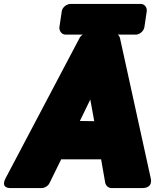

<svg xmlns="http://www.w3.org/2000/svg" viewBox="-59 -918 788 976"><path d="M455 -108 476 12C479 25 491 38 508 38H664C723 38 707 -13 707 -13L551 -724C548 -738 536 -748 520 -748H384C369 -748 352 -739 345 -724L-30 -13C-60 43 -3 38 -3 38H153C167 38 186 28 193 12L252 -108ZM347 -303 400 -412 420 -302ZM632 -742C648 -742 671 -757 675 -780L687 -861C689 -877 679 -898 656 -898H299C283 -898 259 -884 255 -861L243 -780C241 -764 252 -742 275 -742Z"/></svg>

Font: Asimov Print
Style: EIt
Weight: 500
Designer: Google
Version: Version 2.000980; 2014